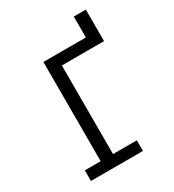

<svg xmlns="http://www.w3.org/2000/svg" viewBox="-196 -937 952 1049"><g transform="rotate(-30 280.0 -412.5)"><path d="M66 0V-67H166V-693H434V-825H510V-626H244V-67H394V0Z"/></g></svg>

Font: Ubuntu Sans Mono
Style: Regular
Weight: 400
Monospace: yes
Designer: Dalton Maag Ltd
Foundry: Dalton Maag Ltd
Version: Version 1.006